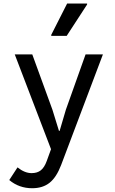

<svg xmlns="http://www.w3.org/2000/svg" viewBox="-20 -826 640 1068"><path d="M159 221Q86 221 31.5 175.5L77.5 105Q117 137 156 137Q187.5 137 207.2 121.2Q227 105.5 240 69.5L287 -60H300.5L346.5 -216L456 -523.5H552.5L320 92Q294 160 256 190.5Q218 221 159 221ZM280.5 47.5 62 -523.5H159.5L271.5 -216L308 -98H323ZM265 -626.5V-632L353.5 -806.5H464.5V-801L351 -626.5Z"/></svg>

Font: Google Sans Code
Style: Regular
Weight: 400
Monospace: yes
Designer: Google Sans Code Authors
Foundry: Google LLC
Version: Version 6.000